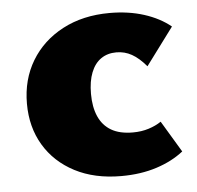

<svg xmlns="http://www.w3.org/2000/svg" viewBox="-42 -526 595 579"><g transform="rotate(-5 255.5 -236.5)"><path d="M303 10Q222 10 162.5 -21Q103 -52 70.5 -106.5Q38 -161 38 -232Q38 -305 72 -361.5Q106 -418 167.5 -450.5Q229 -483 310 -483Q367 -483 414 -468Q461 -453 494 -426L410 -313Q388 -339 366.5 -351Q345 -363 320 -363Q293 -363 273.5 -349.5Q254 -336 243.5 -309.5Q233 -283 233 -245Q233 -205 245.5 -176.5Q258 -148 283.5 -133Q309 -118 349 -118Q375 -118 397 -125Q419 -132 435 -143L492 -48Q458 -21 410 -5.5Q362 10 303 10Z"/></g></svg>

Font: Ysabeau SC Black
Style: Regular
Weight: 900
Designer: Christian Thalmann (Catharsis Fonts)
Version: Version 2.001;gftools[0.9.30]; featfreeze: smcp